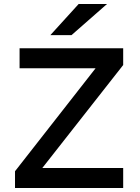

<svg xmlns="http://www.w3.org/2000/svg" viewBox="-20 -942 702 962"><path d="M55.2 0V-84L459 -600.1H78.1V-700.2H597.2V-616.2L191.9 -100.1H597.2V0ZM338.4 -766.1H232.4L374 -921.9H516.1Z"/></svg>

Font: Overpass
Style: Regular
Weight: 400
Designer: Delve Withrington
Foundry: Delve Fonts
Version: Version 1.001